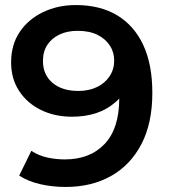

<svg xmlns="http://www.w3.org/2000/svg" viewBox="-20 -730 667 760"><path d="M240 10Q187 10 139 -1Q91 -12 56 -35L104 -133Q133 -114 167 -106.5Q201 -99 237 -99Q336 -99 394 -160Q452 -221 452 -340Q452 -340 452 -340Q444 -331 435 -324Q403 -296 360 -282Q317 -268 265 -268Q197 -268 142.5 -294.5Q88 -321 56 -369.5Q24 -418 24 -483Q24 -553 58 -603.5Q92 -654 150.5 -682Q209 -710 280 -710Q376 -710 443.5 -669.5Q511 -629 547 -552Q583 -475 583 -362Q583 -242 539.5 -159Q496 -76 419 -33Q342 10 240 10ZM290 -370Q332 -370 364 -385.5Q396 -401 414 -428.5Q432 -456 432 -490Q432 -523 415 -549.5Q398 -576 366 -592Q334 -608 287 -608Q247 -608 216 -593.5Q185 -579 167.5 -552.5Q150 -526 150 -489Q150 -434 188 -402Q226 -370 290 -370Z"/></svg>

Font: Montserrat Thin SemiBold
Style: Regular
Weight: 600
Version: Version 9.000